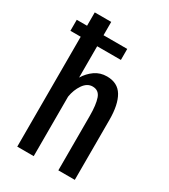

<svg xmlns="http://www.w3.org/2000/svg" viewBox="-185 -840 819 929"><g transform="rotate(30 225.0 -375.0)"><path d="M64.5 0V-614H7V-675.5H64.5V-750H156.5V-675.5H289V-614H156.5V-439Q175.5 -470.5 204.5 -491Q233.5 -511.5 271.5 -511.5Q331.5 -511.5 358.8 -465.8Q386 -420 386 -335.5V0H294V-305Q294 -366 282.2 -400.2Q270.5 -434.5 235.5 -434.5Q205.5 -434.5 184.2 -403.8Q163 -373 156.5 -332.5V0Z"/></g></svg>

Font: Trispace Condensed
Style: Regular
Weight: 400
Width: 3
Designer: Tyler Finck
Foundry: Etcetera Type Company
Version: Version 1.210; ttfautohint (v1.8.3)